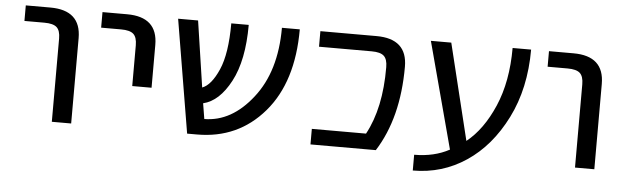

<svg xmlns="http://www.w3.org/2000/svg" viewBox="-43 -666 2878 889"><g transform="rotate(5 1396.5 -221.5)"><path d="M44.9 -452.1V-524.4H159.2Q301.8 -524.4 301.8 -394.5V2H211.9V-384.8Q211.9 -421.9 195.3 -437Q178.7 -452.1 137.7 -452.1Z M401.4 -452.1V-524.4H515.6Q658.2 -524.4 658.2 -394.5V-195.3H568.4V-384.8Q568.4 -421.9 551.8 -437Q535.2 -452.1 494.1 -452.1Z M1318.4 -524.4Q1318.4 -279.3 1197.8 -138.7Q1077.1 2 886.7 2H840.8L752.9 -524.4H845.7L891.6 -216.8Q933.6 -232.4 966.8 -308.1Q1000 -383.8 1000 -524.4H1081.1Q1081.1 -359.4 1028.8 -260.7Q976.6 -162.1 902.3 -144.5L914.1 -72.3Q1041 -73.2 1137.7 -197.3Q1235.4 -321.3 1235.4 -524.4Z M1674.8 -524.4Q1818.4 -524.4 1818.4 -394.5Q1818.4 -156.2 1717.8 2H1414.1V-70.3H1666Q1733.4 -194.3 1732.4 -384.8Q1732.4 -421.9 1715.8 -437Q1699.2 -452.1 1659.2 -452.1H1414.1V-524.4Z M2131.8 -77.1Q2208 -137.7 2257.8 -252.9Q2307.6 -368.2 2307.6 -524.4H2393.6Q2393.6 -343.8 2324.2 -205.6Q2254.9 -67.4 2144 6.8Q2033.2 81.1 1896.5 81.1V7.8Q1989.3 7.8 2059.6 -30.3L1927.7 -524.4H2022.5Z M2476.6 -452.1V-524.4H2590.8Q2733.4 -524.4 2733.4 -394.5V2H2643.6V-384.8Q2643.6 -421.9 2627 -437Q2610.4 -452.1 2569.3 -452.1Z"/></g></svg>

Font: irohakakuC Regular
Style: Regular
Weight: 400
Designer: [Source Han Sans]
Ryoko NISHIZUKA Ë•øÂ°öÊ∂ºÂ≠ê (kana & ideographs); Paul D. Hunt (Latin, Greek & Cyrillic); Wenlong ZHAN
Version: Version 1.001.20160904